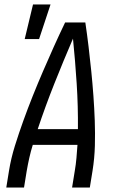

<svg xmlns="http://www.w3.org/2000/svg" viewBox="-20 -835 540 855"><path d="M8 0 20 -74Q29 -130 46.5 -186Q64 -242 84 -297.5Q104 -353 126 -408Q148 -463 171.5 -517.5Q195 -572 219.5 -626.5Q244 -681 270 -735H360Q368 -681 374.5 -626.5Q381 -572 386.5 -517.5Q392 -463 396 -408Q400 -353 402 -297.5Q404 -242 402.5 -186Q401 -130 392 -74L380 0H301L313 -74Q318 -103 320.5 -132Q323 -161 325 -190H126Q117 -161 110.5 -132Q104 -103 99 -74L87 0ZM327 -260Q328 -362 321.5 -462.5Q315 -563 305 -663Q262 -563 222 -462.5Q182 -362 148 -260ZM90 -661 127 -815H205L154 -661Z"/></svg>

Font: Iosevka Term Curly Oblique
Style: Regular
Weight: 400
Italic angle: -9°
Designer: Belleve Invis
Foundry: Belleve Invis
Version: Version 32.3.0